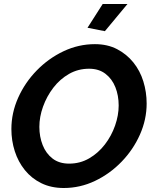

<svg xmlns="http://www.w3.org/2000/svg" viewBox="-20 -936 769 961"><path d="M299 5Q236 5 187 -19Q138 -43 104.5 -84.5Q71 -126 54 -179Q37 -232 37 -290Q37 -371 71 -447Q105 -523 164 -583.5Q223 -644 298 -679.5Q373 -715 455 -715Q518 -715 566 -690Q614 -665 647.5 -623.5Q681 -582 697.5 -528.5Q714 -475 714 -418Q714 -338 680.5 -262.5Q647 -187 588.5 -126.5Q530 -66 455.5 -30.5Q381 5 299 5ZM326 -117Q381 -117 426.5 -143.5Q472 -170 505 -213Q538 -256 556 -307.5Q574 -359 574 -408Q574 -458 557.5 -499.5Q541 -541 508 -566.5Q475 -592 426 -592Q371 -592 325.5 -566Q280 -540 247 -497Q214 -454 195.5 -402.5Q177 -351 177 -301Q177 -252 193.5 -210Q210 -168 243 -142.5Q276 -117 326 -117ZM505 -780 418 -797 494 -916H618Z"/></svg>

Font: Raleway
Style: Bold Italic
Weight: 700
Italic angle: -12°
Designer: Matt McInerney, Pablo Impallari, Rodrigo Fuenzalida
Foundry: Matt McInerney, Pablo Impallari, Rodrigo Fuenzalida
Version: Version 4.101;RELEASE